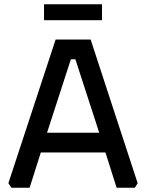

<svg xmlns="http://www.w3.org/2000/svg" viewBox="-20 -874 681 894"><path d="M19 -21 239 -690H402L621 -21L608 0H523L471 -164H170L118 0H33ZM199 -256H442L331 -598H310ZM185 -780V-854H455V-780Z"/></svg>

Font: Oxanium Medium
Style: Regular
Weight: 500
Designer: Severin Meyer
Version: Version 1.001